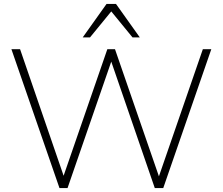

<svg xmlns="http://www.w3.org/2000/svg" viewBox="-20 -955 1131 975"><path d="M282 0 38 -705H82L318 -19H288L525 -705H564L801 -19H773L1010 -705H1053L809 0H766L535 -671H555L323 0ZM400 -765 521 -935H569L690 -765H653L545 -897L437 -765Z"/></svg>

Font: Nunito Sans 12pt ExtraLight
Style: Regular
Weight: 200
Version: Version 3.101;gftools[0.9.27]